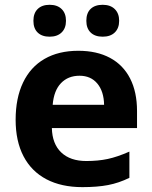

<svg xmlns="http://www.w3.org/2000/svg" viewBox="-20 -767 631 797"><path d="M44.9 -269.5Q44.9 -359.9 75.7 -424.3Q106.4 -488.8 164.8 -522.5Q223.1 -556.2 305.2 -556.2Q381.8 -556.2 436.5 -526.9Q491.2 -497.6 520 -441.4Q548.8 -385.3 548.8 -306.2V-235.4H195.3Q196.8 -169.9 234.1 -134.3Q271.5 -98.6 338.4 -98.6Q387.7 -98.6 427.5 -107.2Q467.3 -115.7 517.1 -137.7V-28.8Q473.1 -7.3 428.5 1.2Q383.8 9.8 322.3 9.8Q234.9 9.8 172.6 -22.9Q110.4 -55.7 77.6 -118.4Q44.9 -181.2 44.9 -269.5ZM310.1 -452.6Q262.7 -452.6 233.2 -421.9Q203.6 -391.1 198.7 -332H412.1Q411.1 -387.7 384 -420.2Q356.9 -452.6 310.1 -452.6ZM338.4 -680.7Q338.4 -712.9 356.2 -730Q374 -747.1 406.2 -747.1Q438.5 -747.1 456.5 -729.2Q474.6 -711.4 474.6 -680.7Q474.6 -649.9 456.5 -632.3Q438.5 -614.7 406.2 -614.7Q374 -614.7 356.2 -632.1Q338.4 -649.4 338.4 -680.7ZM118.7 -680.7Q118.7 -712.4 136.5 -729.7Q154.3 -747.1 186 -747.1Q217.8 -747.1 235.8 -729.5Q253.9 -711.9 253.9 -680.7Q253.9 -649.9 235.8 -632.3Q217.8 -614.7 186 -614.7Q154.3 -614.7 136.5 -631.8Q118.7 -648.9 118.7 -680.7Z"/></svg>

Font: Viking Open Sans
Style: Bold
Weight: 700
Foundry: Ascender Corporation
Version: Version 2.001